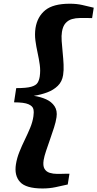

<svg xmlns="http://www.w3.org/2000/svg" viewBox="-20 -878 538 1060"><path d="M215 162.5Q123.5 162.5 90.8 126.8Q58 91 68 28.5Q73.5 -5.5 87 -39.2Q100.5 -73 116.8 -106.2Q133 -139.5 146.5 -172Q160 -204.5 164.5 -236Q168 -257.5 164.5 -274.8Q161 -292 137.2 -302.5Q113.5 -313 57.5 -313L69.5 -391.5Q126 -391.5 152.2 -399Q178.5 -406.5 187.5 -421Q196.5 -435.5 199.5 -456.5Q204 -488 199.5 -520.5Q195 -553 187.5 -586.8Q180 -620.5 175.5 -654.5Q171 -688.5 176 -723Q186 -786 230 -821.8Q274 -857.5 365.5 -857.5Q404 -857.5 435.2 -850.2Q466.5 -843 497.5 -835.5L488.5 -778Q479 -778.5 466.8 -778.5Q454.5 -778.5 442.5 -778.5Q430.5 -778.5 420.5 -778.5Q398 -778.5 377.2 -772.5Q356.5 -766.5 341.8 -750Q327 -733.5 322 -702Q318.5 -681.5 320.5 -651.5Q322.5 -621.5 326 -587.8Q329.5 -554 331 -521.8Q332.5 -489.5 328.5 -464Q323 -427.5 299.2 -404.2Q275.5 -381 240.8 -368Q206 -355 166.5 -349Q204 -343.5 234.5 -329.8Q265 -316 281.2 -291.5Q297.5 -267 292 -230.5Q288.5 -205.5 278.2 -173.5Q268 -141.5 256.2 -108.2Q244.5 -75 234.5 -45.2Q224.5 -15.5 221 5.5Q216 37 225.5 53.5Q235 70 254 76Q273 82 295 82Q305 82 317.2 81.8Q329.5 81.5 341.8 81.2Q354 81 363.5 81L354 140.5Q321 148 287.2 155.2Q253.5 162.5 215 162.5Z"/></svg>

Font: Merriweather 28pt Black
Style: Italic
Weight: 900
Italic angle: -7.8°
Version: Version 2.101